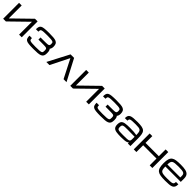

<svg xmlns="http://www.w3.org/2000/svg" viewBox="694 -2777 4980 4980"><g transform="rotate(45 3184.0 -286.5)"><path d="M63.5 -1.5H160.6L162.1 0L647.5 -473.6V-1.5H744.6V-584H647.5L160.6 -109.4V-584H63.5Z M1004.9 -577.1Q942.9 -570.8 910.6 -551.8Q878.9 -533.7 867.7 -499Q856.4 -462.4 856.4 -410.2H946.3Q946.3 -441.4 950.7 -459.5Q955.1 -479 975.6 -488.3Q996.1 -498 1042.5 -502Q1098.1 -505.9 1171.9 -505.9Q1250.5 -505.9 1309.1 -502Q1357.9 -498 1379.4 -488.3Q1400.4 -479 1405.8 -459.5Q1410.2 -440.4 1410.2 -409.2Q1410.2 -397.9 1403.3 -377.4Q1400.9 -369.6 1392.1 -362.1Q1383.3 -354.5 1371.1 -351.6Q1348.6 -345.7 1290.5 -344.7L1176.8 -343.3H1176.3H1092.8V-265.6H1176.3H1176.8L1290.5 -264.6Q1348.6 -263.7 1371.1 -257.8Q1396.5 -251.5 1403.3 -231.9Q1410.2 -210.4 1410.2 -174.8Q1410.2 -143.6 1405.8 -124.5Q1400.4 -105 1379.4 -95.7Q1357.9 -85.9 1309.1 -82Q1250.5 -78.1 1171.9 -78.1Q1098.1 -78.1 1042.5 -82Q996.1 -85.9 975.6 -95.7Q955.1 -105 950.7 -124.5Q946.3 -142.6 946.3 -173.8H856.4Q856.4 -121.6 867.7 -85Q878.9 -50.3 910.6 -32.2Q942.9 -13.2 1004.9 -6.8Q1074.2 0 1169.4 0Q1270.5 0 1324.7 -4.9Q1388.7 -9.8 1427.2 -26.9Q1466.3 -43.9 1484.4 -78.6Q1502 -113.8 1502 -174.8Q1502 -243.2 1485.8 -278.8Q1479 -293.5 1467.3 -304.7Q1480 -316.4 1485.8 -330.6Q1502 -366.2 1502 -409.2Q1502 -470.2 1484.4 -505.4Q1466.3 -540 1427.2 -557.1Q1388.7 -574.2 1324.7 -579.1Q1270.5 -584 1169.4 -584Q1074.2 -584 1004.9 -577.1Z M1648.4 0H1763.2L2018.6 -511.2H2019.5L2280.3 0H2388.7L2083.5 -584H1953.6Z M2524.9 -1.5H2622.1L2623.5 0L3108.9 -473.6V-1.5H3206.1V-584H3108.9L2622.1 -109.4V-584H2524.9Z M3466.3 -577.1Q3404.3 -570.8 3372.1 -551.8Q3340.3 -533.7 3329.1 -499Q3317.9 -462.4 3317.9 -410.2H3407.7Q3407.7 -441.4 3412.1 -459.5Q3416.5 -479 3437 -488.3Q3457.5 -498 3503.9 -502Q3559.6 -505.9 3633.3 -505.9Q3711.9 -505.9 3770.5 -502Q3819.3 -498 3840.8 -488.3Q3861.8 -479 3867.2 -459.5Q3871.6 -440.4 3871.6 -409.2Q3871.6 -397.9 3864.7 -377.4Q3862.3 -369.6 3853.5 -362.1Q3844.7 -354.5 3832.5 -351.6Q3810.1 -345.7 3752 -344.7L3638.2 -343.3H3637.7H3554.2V-265.6H3637.7H3638.2L3752 -264.6Q3810.1 -263.7 3832.5 -257.8Q3857.9 -251.5 3864.7 -231.9Q3871.6 -210.4 3871.6 -174.8Q3871.6 -143.6 3867.2 -124.5Q3861.8 -105 3840.8 -95.7Q3819.3 -85.9 3770.5 -82Q3711.9 -78.1 3633.3 -78.1Q3559.6 -78.1 3503.9 -82Q3457.5 -85.9 3437 -95.7Q3416.5 -105 3412.1 -124.5Q3407.7 -142.6 3407.7 -173.8H3317.9Q3317.9 -121.6 3329.1 -85Q3340.3 -50.3 3372.1 -32.2Q3404.3 -13.2 3466.3 -6.8Q3535.6 0 3630.9 0Q3731.9 0 3786.1 -4.9Q3850.1 -9.8 3888.7 -26.9Q3927.7 -43.9 3945.8 -78.6Q3963.4 -113.8 3963.4 -174.8Q3963.4 -243.2 3947.3 -278.8Q3940.4 -293.5 3928.7 -304.7Q3941.4 -316.4 3947.3 -330.6Q3963.4 -366.2 3963.4 -409.2Q3963.4 -470.2 3945.8 -505.4Q3927.7 -540 3888.7 -557.1Q3850.1 -574.2 3786.1 -579.1Q3731.9 -584 3630.9 -584Q3535.6 -584 3466.3 -577.1Z M4391.1 10.7Q4285.6 10.7 4224.6 0Q4158.2 -10.3 4127 -45.9Q4094.7 -82 4094.7 -156.7Q4094.7 -233.4 4125 -269.5Q4154.8 -304.7 4220.2 -315.9Q4281.2 -326.7 4391.1 -326.7Q4465.8 -326.7 4535.2 -322.8Q4587.9 -319.3 4639.2 -309.1Q4638.2 -374 4630.4 -411.6Q4622.6 -448.2 4601.1 -466.8Q4580.1 -484.9 4538.6 -490.2Q4502.9 -495.1 4428.7 -495.1Q4342.3 -495.1 4306.6 -491.7Q4262.2 -487.8 4242.2 -479.5Q4222.2 -470.7 4217.3 -454.1Q4211.9 -435.1 4211.9 -411.1H4118.2Q4118.2 -463.9 4132.8 -496.1Q4146.5 -527.8 4181.6 -544.9Q4213.9 -561.5 4276.9 -567.4Q4336.9 -573.2 4428.7 -573.2Q4522.9 -573.2 4587.9 -560.5Q4648.4 -547.9 4679.7 -515.1Q4711.4 -482.4 4722.2 -422.9Q4732.9 -367.7 4732.9 -270.5V0H4639.2V-38.6Q4622.6 -21 4593.3 -10.3Q4566.9 0 4515.6 5.4Q4459.5 10.7 4391.1 10.7ZM4391.1 -65.4Q4489.3 -65.4 4524.4 -67.4Q4574.2 -69.8 4599.1 -78.1Q4623.5 -86.9 4631.3 -106.4Q4639.2 -124 4639.2 -161.1V-247.6L4391.1 -250.5Q4325.2 -251 4285.2 -249Q4244.6 -246.1 4223.6 -237.3Q4202.1 -227.5 4195.8 -209Q4188.5 -189.5 4188.5 -156.7Q4188.5 -125 4195.8 -106.4Q4202.6 -87.9 4223.6 -79.1Q4244.6 -69.8 4285.2 -67.9Q4340.3 -65.4 4391.1 -65.4Z M4855 0H4952.1V-249H5262.2H5343.3H5440.4V0H5537.6V-356.4V-437.5V-584H5440.4V-335H4952.1V-356.4V-437.5V-584H4855Z M6314 -177.7Q6314 -114.7 6295.4 -78.6Q6276.4 -42.5 6237.8 -25.9Q6201.2 -9.3 6139.6 -4.9Q6087.9 0 5997.1 0Q5907.2 0 5837.4 -9.8Q5771 -19.5 5731.4 -48.8Q5690.9 -78.1 5672.9 -137.2Q5654.3 -198.7 5654.3 -294.9Q5654.3 -392.6 5672.4 -448.2Q5689.9 -505.9 5730 -535.2Q5770 -564.9 5835.4 -574.2Q5905.3 -584 5994.6 -584Q6106.4 -584 6173.3 -568.8Q6244.1 -553.7 6279.3 -511.2Q6314 -467.8 6314 -386.7V-266.1H5748.5Q5749.5 -203.1 5757.3 -166Q5765.6 -128.4 5790.5 -109.4Q5815.4 -90.3 5865.2 -84.5Q5909.7 -78.1 5997.1 -78.1Q6071.3 -78.1 6117.2 -81.1Q6162.1 -84 6186.5 -94.2Q6210 -104 6218.3 -124Q6226.6 -146 6226.6 -177.7ZM5994.6 -505.9Q5915 -505.9 5866.7 -500Q5817.9 -494.1 5792.5 -477.5Q5767.1 -460.9 5758.3 -427.2Q5749.5 -397 5748.5 -339.8H6224.1V-386.7Q6224.1 -423.8 6216.3 -445.3Q6208.5 -467.8 6184.6 -481.9Q6161.1 -495.6 6115.7 -500.5Q6063 -505.9 5994.6 -505.9Z"/></g></svg>

Font: Michroma+
Style: Regular
Weight: 400
Designer: beogot
Foundry: beogot
Version: Version